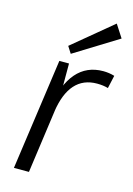

<svg xmlns="http://www.w3.org/2000/svg" viewBox="-119 -840 622 901"><g transform="rotate(15 192.5 -389.5)"><path d="M118 -540H165V-360L115 0H42ZM135 -323Q151 -433 200.5 -490Q250 -547 330 -547Q344 -547 358 -545Q372 -543 385 -539L371 -476Q347 -483 317 -483Q250 -483 210 -438Q170 -393 157 -304ZM373 -717 161 -586 140 -619 333 -779Z"/></g></svg>

Font: Pathway Extreme SemiCondensed Light
Style: Italic
Weight: 300
Width: 4
Italic angle: -8°
Version: Version 1.001;gftools[0.9.26]